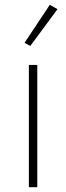

<svg xmlns="http://www.w3.org/2000/svg" viewBox="-20 -778 275 798"><path d="M100 0V-508H135V0ZM106 -587 82 -600 187 -758 219 -740Z"/></svg>

Font: IBM Plex Sans Thai Looped ExtraLight
Style: Regular
Weight: 200
Designer: Mike Abbink, Paul van der Laan, Pieter van Rosmalen, Ben Mitchell, Mark Frömberg
Foundry: Bold Monday
Version: Version 1.0